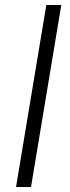

<svg xmlns="http://www.w3.org/2000/svg" viewBox="-20 -751 280 771"><path d="M226.1 -731 104.5 0H44.4L166 -731Z"/></svg>

Font: Inter Light
Style: Italic
Weight: 300
Italic angle: -9.3988°
Designer: Rasmus Andersson
Foundry: rsms
Version: Version 4.001;git-66647c0bb